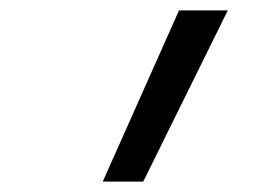

<svg xmlns="http://www.w3.org/2000/svg" viewBox="-20 -792 540 370"><path d="M178 -442 325 -772H419L256 -442Z"/></svg>

Font: Iosevka Algr
Style: Italic
Weight: 400
Italic angle: -9°
Monospace: yes
Designer: Belleve Invis
Foundry: Belleve Invis
Version: Version 26.0.2; ttfautohint (v1.8.3)